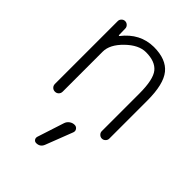

<svg xmlns="http://www.w3.org/2000/svg" viewBox="-229 -663 1009 1009"><g transform="rotate(45 276.0 -158.5)"><path d="M303.7 28.3Q316.4 28.3 323.7 38.6Q331.1 48.8 326.2 61.5L267.6 212.9Q256.8 239.3 228.5 239.3Q217.8 239.3 211.9 231Q206.1 222.7 209 211.9L257.8 61.5Q262.7 46.9 275.4 37.6Q288.1 28.3 303.7 28.3ZM134.8 -468.8Q134.8 -467.8 136.2 -467.3Q137.7 -466.8 139.6 -467.8Q207 -554.7 308.6 -555.7Q400.4 -555.7 441.9 -504.4Q483.4 -453.1 483.4 -332V-48.8Q483.4 -38.1 475.1 -29.8Q466.8 -21.5 455.6 -21.5Q444.3 -21.5 436 -29.8Q427.7 -38.1 427.7 -48.8V-328.1Q427.7 -432.6 397.5 -469.7Q367.2 -506.8 298.8 -506.8Q245.1 -506.8 190.4 -453.6Q135.7 -400.4 135.7 -347.7V-50.8Q135.7 -38.1 127.4 -29.8Q119.1 -21.5 106.9 -21.5Q94.7 -21.5 86.4 -29.8Q78.1 -38.1 78.1 -50.8V-517.6Q78.1 -528.3 86.4 -536.6Q94.7 -544.9 105.5 -544.9Q117.2 -544.9 125.5 -536.6Q133.8 -528.3 133.8 -517.6Z"/></g></svg>

Font: Gen Jyuu Gothic Light
Style: Regular
Weight: 200
Designer: [Source Han Sans]
Ryoko NISHIZUKA  (kana & ideographs); Paul D. Hunt (Latin, Greek & Cyrillic); Wenlong ZHANG  (bopomofo
Version: Version 1.002.20150607